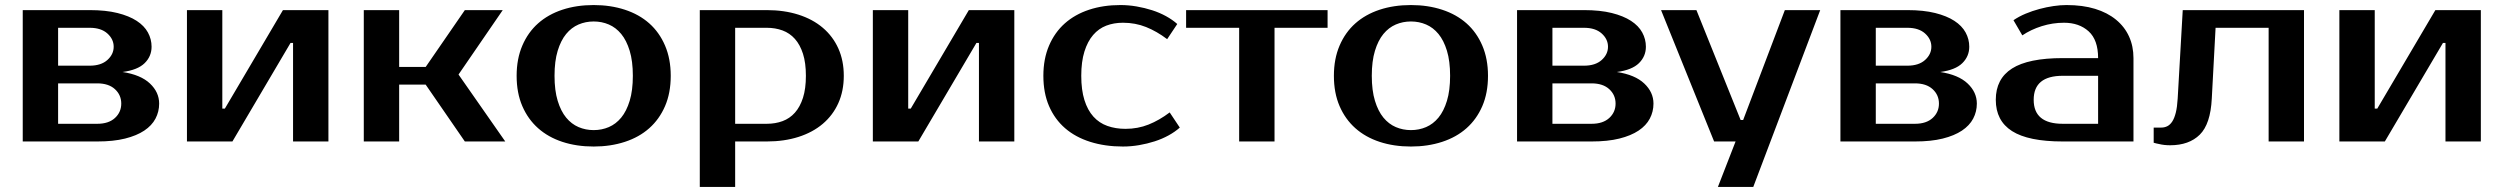

<svg xmlns="http://www.w3.org/2000/svg" viewBox="-20 -560 9910 760"><path d="M580 -375Q580 -337 552.5 -310Q525 -283 465 -275Q537 -264 573.5 -229.5Q610 -195 610 -150Q610 -118 595.5 -90.5Q581 -63 551 -43Q521 -23 475 -11.5Q429 0 365 0H70V-520H335Q399 -520 445 -508.5Q491 -497 521 -477.5Q551 -458 565.5 -431.5Q580 -405 580 -375ZM365 -70Q410 -70 435 -93Q460 -116 460 -150Q460 -184 435 -207Q410 -230 365 -230H210V-70ZM335 -300Q380 -300 405 -322.5Q430 -345 430 -375Q430 -405 405 -427.5Q380 -450 335 -450H210V-300Z M1280 -520V0H1140V-390H1130L900 0H720V-520H860V-130H870L1100 -520Z M1665 -225H1560V0H1420V-520H1560V-295H1665L1820 -520H1970L1795 -265L1980 0H1820Z M2330 -45Q2362 -45 2390 -57Q2418 -69 2439 -94.5Q2460 -120 2472.5 -161Q2485 -202 2485 -260Q2485 -318 2472.5 -359Q2460 -400 2439 -425.5Q2418 -451 2390 -463Q2362 -475 2330 -475Q2298 -475 2270 -463Q2242 -451 2221 -425.5Q2200 -400 2187.5 -359Q2175 -318 2175 -260Q2175 -202 2187.5 -161Q2200 -120 2221 -94.5Q2242 -69 2270 -57Q2298 -45 2330 -45ZM2330 -540Q2397 -540 2453.5 -521.5Q2510 -503 2550 -467.5Q2590 -432 2612.5 -379.5Q2635 -327 2635 -260Q2635 -192 2612.5 -140Q2590 -88 2550 -52.5Q2510 -17 2453.5 1.5Q2397 20 2330 20Q2262 20 2206 1.5Q2150 -17 2110 -52.5Q2070 -88 2047.5 -140Q2025 -192 2025 -260Q2025 -327 2047.5 -379.5Q2070 -432 2110 -467.5Q2150 -503 2206 -521.5Q2262 -540 2330 -540Z M2890 -450V-70H3015Q3049 -70 3077.5 -80.5Q3106 -91 3126.5 -114Q3147 -137 3158.5 -173Q3170 -209 3170 -260Q3170 -311 3158.5 -347Q3147 -383 3126.5 -406Q3106 -429 3077.5 -439.5Q3049 -450 3015 -450ZM3015 -520Q3084 -520 3140.5 -502Q3197 -484 3237 -450Q3277 -416 3298.5 -368Q3320 -320 3320 -260Q3320 -200 3298.5 -152Q3277 -104 3237 -70Q3197 -36 3140.5 -18Q3084 0 3015 0H2890V180H2750V-520Z M3995 -520V0H3855V-390H3845L3615 0H3435V-520H3575V-130H3585L3815 -520Z M4415 -540Q4447 -540 4479 -534.5Q4511 -529 4540.5 -519.5Q4570 -510 4595.5 -496Q4621 -482 4640 -465L4600 -405Q4559 -436 4516.5 -453Q4474 -470 4425 -470Q4389 -470 4359 -458.5Q4329 -447 4307 -421.5Q4285 -396 4272.5 -356Q4260 -316 4260 -260Q4260 -204 4272.5 -164Q4285 -124 4308 -98.5Q4331 -73 4363.5 -61.5Q4396 -50 4435 -50Q4484 -50 4526.5 -67Q4569 -84 4610 -115L4650 -55Q4631 -38 4605.5 -24Q4580 -10 4550.5 -0.5Q4521 9 4489 14.5Q4457 20 4425 20Q4354 20 4295.5 1.5Q4237 -17 4196 -52.5Q4155 -88 4132.5 -140Q4110 -192 4110 -260Q4110 -327 4132.5 -379.5Q4155 -432 4195 -467.5Q4235 -503 4291 -521.5Q4347 -540 4415 -540Z M5235 -450H5025V0H4885V-450H4675V-520H5235Z M5565 -45Q5597 -45 5625 -57Q5653 -69 5674 -94.5Q5695 -120 5707.5 -161Q5720 -202 5720 -260Q5720 -318 5707.5 -359Q5695 -400 5674 -425.5Q5653 -451 5625 -463Q5597 -475 5565 -475Q5533 -475 5505 -463Q5477 -451 5456 -425.5Q5435 -400 5422.5 -359Q5410 -318 5410 -260Q5410 -202 5422.5 -161Q5435 -120 5456 -94.5Q5477 -69 5505 -57Q5533 -45 5565 -45ZM5565 -540Q5632 -540 5688.5 -521.5Q5745 -503 5785 -467.5Q5825 -432 5847.5 -379.5Q5870 -327 5870 -260Q5870 -192 5847.5 -140Q5825 -88 5785 -52.5Q5745 -17 5688.5 1.5Q5632 20 5565 20Q5497 20 5441 1.5Q5385 -17 5345 -52.5Q5305 -88 5282.5 -140Q5260 -192 5260 -260Q5260 -327 5282.5 -379.5Q5305 -432 5345 -467.5Q5385 -503 5441 -521.5Q5497 -540 5565 -540Z M6495 -375Q6495 -337 6467.5 -310Q6440 -283 6380 -275Q6452 -264 6488.5 -229.5Q6525 -195 6525 -150Q6525 -118 6510.5 -90.5Q6496 -63 6466 -43Q6436 -23 6390 -11.5Q6344 0 6280 0H5985V-520H6250Q6314 -520 6360 -508.5Q6406 -497 6436 -477.5Q6466 -458 6480.5 -431.5Q6495 -405 6495 -375ZM6280 -70Q6325 -70 6350 -93Q6375 -116 6375 -150Q6375 -184 6350 -207Q6325 -230 6280 -230H6125V-70ZM6250 -300Q6295 -300 6320 -322.5Q6345 -345 6345 -375Q6345 -405 6320 -427.5Q6295 -450 6250 -450H6125V-300Z M6920 180H6780L6850 0H6765L6555 -520H6695L6870 -85H6880L7045 -520H7185Z M7775 -375Q7775 -337 7747.5 -310Q7720 -283 7660 -275Q7732 -264 7768.5 -229.5Q7805 -195 7805 -150Q7805 -118 7790.5 -90.5Q7776 -63 7746 -43Q7716 -23 7670 -11.5Q7624 0 7560 0H7265V-520H7530Q7594 -520 7640 -508.5Q7686 -497 7716 -477.5Q7746 -458 7760.5 -431.5Q7775 -405 7775 -375ZM7560 -70Q7605 -70 7630 -93Q7655 -116 7655 -150Q7655 -184 7630 -207Q7605 -230 7560 -230H7405V-70ZM7530 -300Q7575 -300 7600 -322.5Q7625 -345 7625 -375Q7625 -405 7600 -427.5Q7575 -450 7530 -450H7405V-300Z M8030 -165Q8030 -70 8145 -70H8285V-260H8145Q8030 -260 8030 -165ZM8285 -330Q8285 -402 8247.5 -436Q8210 -470 8150 -470Q8105 -470 8062 -456.5Q8019 -443 7985 -420L7950 -480Q7972 -495 7998.5 -506Q8025 -517 8053 -524.5Q8081 -532 8108.5 -536Q8136 -540 8160 -540Q8224 -540 8273 -525Q8322 -510 8356 -482Q8390 -454 8407.5 -415.5Q8425 -377 8425 -330V0H8145Q8009 0 7944.5 -41Q7880 -82 7880 -165Q7880 -248 7944.5 -289Q8009 -330 8145 -330Z M8505 -55H8535Q8548 -55 8559 -60.5Q8570 -66 8578.5 -79Q8587 -92 8592.5 -114Q8598 -136 8600 -170L8620 -520H9100V0H8960V-450H8750L8735 -170Q8730 -69 8687.5 -27Q8645 15 8570 15Q8546 15 8526 10Q8515 8 8505 5Z M9800 -520V0H9660V-390H9650L9420 0H9240V-520H9380V-130H9390L9620 -520Z"/></svg>

Font: Prosto One
Style: Regular
Weight: 400
Designer: Pavel Emelyanov and Jovanny lemonad
Foundry: Pavel Emelyanov and Jovanny Lemonad
Version: Version 1.001